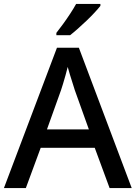

<svg xmlns="http://www.w3.org/2000/svg" viewBox="-20 -961 694 981"><path d="M540 0 464 -206H188L112 0H0L271 -717H383L653 0ZM362 -501Q359 -512 351.5 -534.5Q344 -557 337 -580.5Q330 -604 326 -619Q321 -599 314.5 -575.5Q308 -552 302 -532.5Q296 -513 292 -501L220 -300H434ZM493 -931Q482 -917 463.5 -897Q445 -877 422.5 -855.5Q400 -834 378 -814.5Q356 -795 338 -781H268V-793Q283 -812 302 -838Q321 -864 339 -891.5Q357 -919 369 -941H493Z"/></svg>

Font: Noto Sans Devanagari Medium
Style: Regular
Weight: 500
Version: Version 2.003